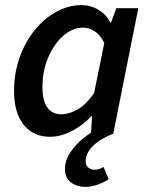

<svg xmlns="http://www.w3.org/2000/svg" viewBox="-20 -523 584 751"><path d="M315 208Q280 208 257 190Q234 172 234 138Q234 107 251 79.5Q268 52 291.5 30.5Q315 9 336 -4L340 -68H337Q303 -32 260 -10Q217 12 175 12Q111 12 73 -34.5Q35 -81 35 -167Q35 -238 57 -299Q79 -360 116 -405.5Q153 -451 200.5 -477Q248 -503 299 -503Q335 -503 365.5 -484.5Q396 -466 412 -434H414L435 -491H521L423 0Q373 19 344 47.5Q315 76 315 108Q315 124 325.5 132.5Q336 141 350 141Q368 141 385 130L405 178Q386 191 361 199.5Q336 208 315 208ZM219 -76Q251 -76 284.5 -95.5Q318 -115 348 -159L388 -355Q372 -387 350 -401Q328 -415 305 -415Q264 -415 227.5 -383Q191 -351 168.5 -298Q146 -245 146 -182Q146 -128 165.5 -102Q185 -76 219 -76Z"/></svg>

Font: Source Sans Pro SemiBold
Style: Italic
Weight: 600
Italic angle: -11°
Designer: Paul D. Hunt
Foundry: Adobe Systems Incorporated
Version: Version 1.095;hotconv 1.0.109;makeotfexe 2.5.65596